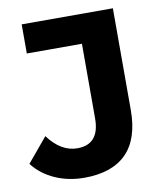

<svg xmlns="http://www.w3.org/2000/svg" viewBox="-97 -766 719 844"><g transform="rotate(-10 262.5 -344.0)"><path d="M-16 -90 74 -198Q131 -121 204 -121Q303 -121 303 -237V-570H57V-700H464V-246Q464 -117 400 -52.5Q336 12 212 12Q141 12 81.5 -14.5Q22 -41 -16 -90Z"/></g></svg>

Font: Montserrat-Bold
Style: Bold
Weight: 700
Version: Version 7.200